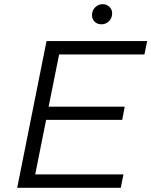

<svg xmlns="http://www.w3.org/2000/svg" viewBox="-20 -896 722 916"><path d="M148 -64H569L556 0H62L202 -700H682L669 -636H262L212 -387H575L563 -324H200ZM464 -780Q444 -780 431.5 -792.5Q419 -805 419 -823Q419 -846 434 -861Q449 -876 470 -876Q489 -876 502 -863.5Q515 -851 515 -833Q515 -810 500 -795Q485 -780 464 -780Z"/></svg>

Font: Montserrat
Style: Italic
Weight: 400
Italic angle: -11.3°
Designer: Julieta Ulanovsky
Foundry: Julieta Ulanovsky
Version: Version 9.000; ttfautohint (v1.8.4.7-5d5b)